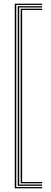

<svg xmlns="http://www.w3.org/2000/svg" viewBox="-20 -820 278 1040"><path d="M60 200V-800H208V-793.2H68V193.2H208V200ZM76 186.5V-786.5H208V-779.5H84V179.5H208V186.5ZM92 172.8V-772.8H208V-766H100V166H208V172.8Z"/></svg>

Font: Big Shoulders Inline Text SC Thin
Style: Regular
Weight: 100
Designer: Patric King
Foundry: XO Type Co
Version: Version 2.002